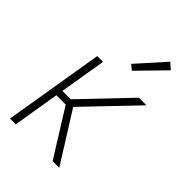

<svg xmlns="http://www.w3.org/2000/svg" viewBox="-222 -849 943 943"><g transform="rotate(45 250.0 -377.0)"><path d="M29 0 115 -520H155L115 -278H173L404 -520H457L208 -260L371 0H325L174 -242H109L69 0ZM286 -589 260 -611 388 -754 420 -726Z"/></g></svg>

Font: Iosevka Curly Extralight
Style: Italic
Weight: 200
Italic angle: -9°
Monospace: yes
Designer: Belleve Invis
Foundry: Belleve Invis
Version: Version 22.1.2; ttfautohint (v1.8.4)